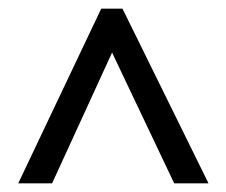

<svg xmlns="http://www.w3.org/2000/svg" viewBox="-20 -735 521 442"><path d="M22 -313 213 -715H262L460 -313H381L238 -614L100 -313Z"/></svg>

Font: Noto Sans Thai Looped Condensed
Style: Regular
Weight: 400
Width: 3
Designer: Sasikarn Vongin, Ben Mitchell
Foundry: The Fontpad Ltd
Version: Version 1.001; ttfautohint (v1.8.4.7-5d5b)